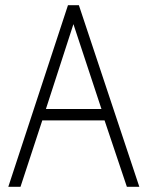

<svg xmlns="http://www.w3.org/2000/svg" viewBox="-20 -720 567 740"><path d="M242 -700 12 0H59L143 -256H383L469 0H517L284 -700ZM263 -627 371 -300H157Z"/></svg>

Font: Advent Pro
Style: Light
Weight: 300
Designer: Andreas Kalpakidis
Foundry: Andreas Kalpakidis
Version: Version 2.002 2007